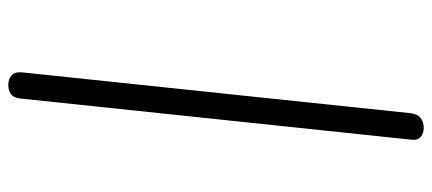

<svg xmlns="http://www.w3.org/2000/svg" viewBox="-310 -734 1044 464"><g transform="rotate(90 212.0 -502.0)"><path d="M185 0Q171 0 162 -8.2Q153 -16.5 155 -34.5L253.5 -971.5Q255.5 -989 265.2 -996.5Q275 -1004 289 -1004Q302 -1004 310.8 -996.8Q319.5 -989.5 317.5 -973.5L218 -28.5Q216 -12 206.8 -6Q197.5 0 185 0Z"/></g></svg>

Font: Edu SA Hand Cursive
Style: Regular
Weight: 400
Designer: Tina and Corey Anderson, Eben Sorkin, Mirko Velimirovic
Foundry: Google for Education
Version: Version 2.000